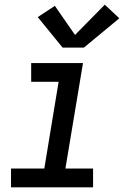

<svg xmlns="http://www.w3.org/2000/svg" viewBox="-20 -799 540 819"><path d="M27 0V-80H169L230 -450H113V-530H334L259 -80H377V0ZM247 -596 141 -726 214 -774 300 -650 427 -779 489 -721 338 -596Z"/></svg>

Font: Iosevka Curly Slab MdObl
Style: Regular
Weight: 500
Italic angle: -9°
Monospace: yes
Designer: Belleve Invis
Foundry: Belleve Invis
Version: Version 11.0.0; ttfautohint (v1.8.3)